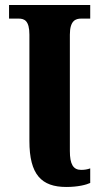

<svg xmlns="http://www.w3.org/2000/svg" viewBox="-20 -734 406 764"><path d="M244 10C291 10 324 1 339 -6V-64C328 -60 317 -58 303 -58C271 -58 258 -81 258 -133V-596C258 -652 281 -660 303 -660H339V-714H16V-660H54C77 -660 97 -652 97 -596V-173C97 -39 145 10 244 10Z"/></svg>

Font: Noto Serif Condensed ExtraBold
Style: Regular
Weight: 800
Width: 3
Designer: Monotype Design Team
Foundry: Monotype Imaging Inc.
Version: Version 2.013